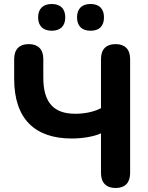

<svg xmlns="http://www.w3.org/2000/svg" viewBox="-20 -934 744 962"><path d="M559 8C607 8 632 -19 632 -67V-638C632 -687 606 -713 559 -713C512 -713 486 -687 486 -638V-392C448 -372 400 -364 357 -364C251 -364 197 -418 197 -545V-638C197 -687 171 -713 124 -713C77 -713 51 -687 51 -638V-539C51 -338 155 -240 340 -240C393 -240 452 -250 486 -266V-67C486 -19 512 8 559 8ZM434 -780C478 -780 501 -804 501 -847C501 -890 477 -914 434 -914C390 -914 366 -890 366 -847C366 -804 390 -780 434 -780ZM239 -780C283 -780 307 -804 307 -847C307 -890 283 -914 239 -914C196 -914 171 -890 171 -847C171 -804 196 -780 239 -780Z"/></svg>

Font: SN Pro
Style: Bold
Weight: 700
Designer: Tobias Whetton
Foundry: Supernotes
Version: Version 1.003;Glyphs 3.3 (3324)